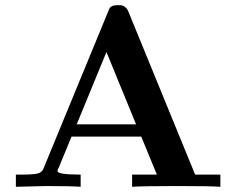

<svg xmlns="http://www.w3.org/2000/svg" viewBox="-20 -718 909 738"><path d="M41 0V-46.9H62Q113.8 -46.9 127.9 -52Q142.1 -57.1 147 -69.8L395 -671.9Q398.9 -683.1 401.9 -687.5Q404.8 -691.9 412.4 -695.1Q419.9 -698.2 434.1 -698.2Q445.3 -698.2 450.2 -697Q455.1 -695.8 462.2 -689.9Q469.2 -684.1 474.1 -671.9L730 -46.9H827.1V0Q792 -2.9 664.1 -2.9Q525.9 -2.9 487.8 0V-46.9H583L522.9 -192.9H254.9L205.1 -71.8Q201.2 -67.9 201.2 -60.1Q201.2 -46.9 290 -46.9V0Q252.9 -2.9 158.2 -2.9Q154.8 -2.9 41 0ZM274.9 -240.2H502.9L389.2 -518.1Z"/></svg>

Font: CMU Serif
Style: Bold
Weight: 700
Version: Version 0.7.0